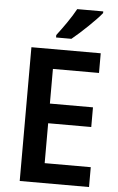

<svg xmlns="http://www.w3.org/2000/svg" viewBox="-62 -979 630 1021"><g transform="rotate(5 253.5 -468.5)"><path d="M447 -928V-937H308C284 -892 242 -833 209 -790V-777H291C338 -815 417 -890 447 -928ZM453 0V-106H207V-319H437V-424H207V-609H453V-714H83V0Z"/></g></svg>

Font: Noto Sans Ethiopic SemiCondensed SemiBold
Style: Regular
Weight: 600
Width: 4
Designer: Monotype Design Team
Foundry: Monotype Imaging Inc.
Version: Version 2.102